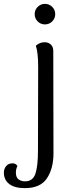

<svg xmlns="http://www.w3.org/2000/svg" viewBox="-100 -739 380 991"><path d="M79 -666Q79 -688 94.5 -703.5Q110 -719 132 -719Q154 -719 169.5 -703.5Q185 -688 185 -666Q185 -644 169.5 -628.5Q154 -613 132 -613Q110 -613 94.5 -628.5Q79 -644 79 -666ZM-80 152Q-80 133 -68.5 118.5Q-57 104 -35 104Q-18 104 -10 118Q-18 133 -18 152Q-18 177 -4 187Q10 197 29 197Q70 197 83 157Q96 117 96 39L97 -395Q97 -467 85 -503Q105 -521 130 -521Q150 -521 162.5 -509Q175 -497 175 -476L176 53Q176 130 142.5 181Q109 232 28 232Q-25 232 -52.5 210.5Q-80 189 -80 152Z"/></svg>

Font: Arima Madurai
Style: Regular
Weight: 400
Designer: Joana Correia and Natanael Gama
Foundry: NDISCOVER
Version: Version 1.020